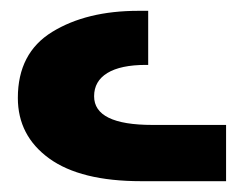

<svg xmlns="http://www.w3.org/2000/svg" viewBox="-20 -848 444 355"><path d="M13 -667Q13 -750 76.5 -789Q140 -828 236 -828H254V-728H250Q203 -728 178.5 -713Q154 -698 154 -670Q154 -617 262 -617H398V-513H241Q129 -513 71 -555Q13 -597 13 -667Z"/></svg>

Font: Montserrat arm2 SemiBold
Style: Regular
Weight: 600
Designer: Julieta Ulanovsky
Foundry: Julieta Ulanovsky
Version: Version 6.000